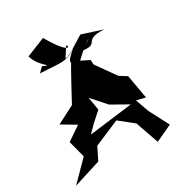

<svg xmlns="http://www.w3.org/2000/svg" viewBox="-303 -1125 1272 1359"><g transform="rotate(-30 332.5 -445.5)"><path d="M511 -142 587 76 722 13 639 -146 600 -255 672 -238 638 -431 579 -468 467 -626 465 -663 341 -725C289 -636 240 -544 191 -453L46 -378L159 -311L46 -234L82 -97L-69 56L153 -14L202 -114L409 -202L567 -75ZM259 -262 337 -332 319 -439 420 -325 554 -249 203 -205ZM368 -841C389 -814 356 -784 251 -967L97 -905C125 -802 237 -761 144 -797L107 -760C279 -756 326 -720 444 -840C312 -714 317 -742 366 -665C538 -837 581 -819 442 -751C588 -726 478 -813 657 -803L498 -854C503 -873 356 -758 316 -761Z"/></g></svg>

Font: Asimov Silicon
Style: Regular
Weight: 400
Designer: Google
Version: Version 2.000980; 2014